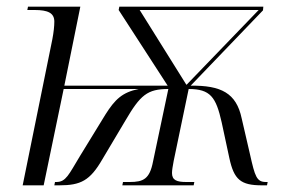

<svg xmlns="http://www.w3.org/2000/svg" viewBox="-20 -556 851 576"><path d="M137 -438 48 0H111L171 -289H396C347 -279 325 -258 296 -212L220 -88C186 -32 178 -10 149 -10H145L143 0H158C222 0 250 -14 287 -78L356 -194C401 -271 422 -289 485 -289L439 -71C429 -19 410 -10 369 -10H349L347 0H561L563 -10H539C511 -10 496 -15 496 -37C496 -45 498 -57 501 -73L546 -289C611 -289 628 -265 645 -189L668 -82C682 -17 702 0 766 0H781L783 -10H778C750 -10 745 -26 730 -93L705 -201C689 -277 643 -300 552 -299L769 -525L770 -536H338L336 -526L483 -299H173L221 -536H64L62 -526H84C124 -526 143 -517 143 -491C143 -478 141 -459 137 -438ZM539 -302 399 -526H756L540 -302Z"/></svg>

Font: Noto Serif Display Light
Style: Italic
Weight: 300
Italic angle: -12°
Designer: Monotype Design Team
Foundry: Monotype Imaging Inc.
Version: Version 2.009